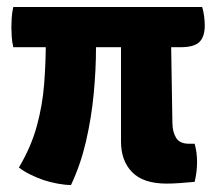

<svg xmlns="http://www.w3.org/2000/svg" viewBox="-20 -519 624 549"><path d="M326 -441.5H468.5L473 -166Q473.5 -141 483.8 -124.5Q494 -108 520.5 -108H536.5Q543.5 -84 543.5 -55.5Q543.5 -42.5 541.8 -27.8Q540 -13 536.5 1Q514.5 3 494 4.5Q473.5 6 456.5 6Q390 6 358 -26.5Q326 -59 326 -114.5ZM18 -384Q14.5 -399 13.5 -414.5Q12.5 -430 12.5 -441.5Q12.5 -452.5 13.5 -468.2Q14.5 -484 18 -499H558Q561.5 -489 563.5 -473.8Q565.5 -458.5 565.5 -446Q565.5 -414 550.2 -399Q535 -384 496 -384ZM254.5 -441.5V-382.5Q254.5 -320 248 -251.2Q241.5 -182.5 226 -115.2Q210.5 -48 183 10Q166 10 144.5 6Q123 2 103.5 -4.5Q85 -11 66.2 -20.2Q47.5 -29.5 34 -40Q69 -99 85.2 -158.2Q101.5 -217.5 106.2 -278.2Q111 -339 111 -402.5V-441.5Z"/></svg>

Font: Signika SC
Style: Regular
Weight: 300
Designer: Anna Giedryś
Foundry: Anna Giedryś
Version: Version 2.000